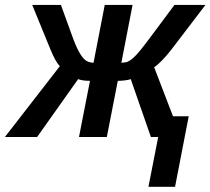

<svg xmlns="http://www.w3.org/2000/svg" viewBox="-64 -548 842 768"><path d="M295.9 -224.6Q266.6 -224.6 248.5 -231.4L84.5 0H-44.4L175.3 -283.2Q158.2 -300.3 137.2 -351.6L64.9 -528.3H179.7L224.1 -405.8Q239.3 -363.3 252 -340.8Q264.2 -318.4 276.6 -308.1Q289.1 -297.9 310.1 -296.9L355 -528.3H466.3L421.4 -296.9Q437.5 -297.4 447.3 -301.5Q457 -305.7 469.2 -316.4Q482.4 -328.6 497.6 -347.2Q505.9 -356.9 539.8 -402.1Q573.7 -447.3 633.8 -528.3H757.8L621.1 -349.1Q582 -299.3 552.7 -278.8L627.9 -83H690.9L636.2 199.2H529.8L568.8 0H539.6L459 -231.4Q451.2 -228.5 436.5 -226.6Q421.9 -224.6 407.2 -224.6L363.3 0H252Z"/></svg>

Font: Arimo SemiBold
Style: Italic
Weight: 600
Italic angle: -12°
Version: Version 1.33